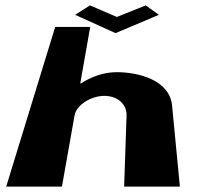

<svg xmlns="http://www.w3.org/2000/svg" viewBox="-20 -693 740 713"><path d="M3 0H210L257 -265C264 -303 318 -337 367 -337C420 -337 451 -303 450 -265L441 0H648L619 -301C610 -396 494 -425 413 -425C365 -425 319 -408 280 -383H278L315 -593H185ZM570 -638 521 -673 414 -630 314 -673 259 -638 409 -570Z"/></svg>

Font: Hussar Milosc
Style: Bold
Weight: 700
Foundry: Cannot Into Space Fonts
Version: Version 1.02